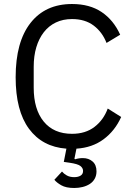

<svg xmlns="http://www.w3.org/2000/svg" viewBox="-20 -730 661 957"><path d="M339 -635Q294 -635 258.5 -618Q223 -601 198.5 -569.5Q174 -538 161 -494.5Q148 -451 148 -397V-293Q148 -185 198 -124Q248 -63 339 -63Q406 -63 451 -97.5Q496 -132 517 -189L584 -147Q553 -78 496.5 -36Q440 6 361 11L351 61L354 64Q373 58 393 58Q422 58 441.5 75Q461 92 461 124Q461 145 452 161Q443 177 427.5 187Q412 197 392 202Q372 207 350 207Q309 207 285.5 193.5Q262 180 251 166L289 125Q298 136 313 144.5Q328 153 350 153Q369 153 381.5 145.5Q394 138 394 122Q394 108 381 97.5Q368 87 326 81L298 77L311 11Q191 2 124.5 -88Q58 -178 58 -345Q58 -521 132 -615.5Q206 -710 339 -710Q427 -710 486.5 -670Q546 -630 579 -557L511 -516Q490 -570 447 -602.5Q404 -635 339 -635Z"/></svg>

Font: IBM Plex Sans Devanagari
Style: Regular
Weight: 400
Designer: Mike Abbink, Paul van der Laan, Pieter van Rosmalen, Erin McLaughlin
Foundry: Bold Monday
Version: Version 1.1